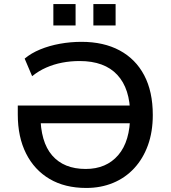

<svg xmlns="http://www.w3.org/2000/svg" viewBox="-20 -921 844 950"><path d="M407 9Q301 9 225.5 -35.5Q150 -80 109 -161.5Q68 -243 68 -354V-399H664V-311H146L180 -353Q180 -219 238 -152Q296 -85 404 -85Q506 -85 565 -153.5Q624 -222 624 -353Q624 -482 560.5 -550.5Q497 -619 374 -619Q329 -619 287.5 -611Q246 -603 208.5 -586.5Q171 -570 139 -544L102 -631Q134 -658 179 -676.5Q224 -695 276.5 -704.5Q329 -714 383 -714Q493 -714 572 -671.5Q651 -629 693.5 -548.5Q736 -468 736 -352Q736 -269 712 -202.5Q688 -136 644 -88.5Q600 -41 539.5 -16Q479 9 407 9ZM442 -795V-901H552V-795ZM244 -795V-901H354V-795Z"/></svg>

Font: Nunito Sans 9pt SemiBold
Style: Regular
Weight: 600
Version: Version 3.101;gftools[0.9.27]